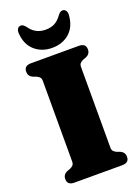

<svg xmlns="http://www.w3.org/2000/svg" viewBox="-169 -986 771 1058"><g transform="rotate(-20 216.5 -457.0)"><path d="M328.5 -114Q328.5 -100 334.8 -92.8Q341 -85.5 353 -80L372.5 -73Q397.5 -61.5 397.5 -35Q397.5 0 356.5 0H76.5Q35.5 0 35.5 -35Q35.5 -61.5 60.5 -73L80 -80Q92 -85.5 98.2 -92.8Q104.5 -100 104.5 -114V-586Q104.5 -600 98.2 -607.2Q92 -614.5 80 -620L60.5 -627Q35.5 -638.5 35.5 -665Q35.5 -700 76.5 -700H356.5Q397.5 -700 397.5 -665Q397.5 -638.5 372.5 -627L353 -620Q341 -614.5 334.8 -607.2Q328.5 -600 328.5 -586ZM216.5 -846Q248.5 -846 270.5 -858Q292.5 -870 310 -894.5Q324.5 -914.5 338 -914.5Q351.5 -914.5 358.5 -903.8Q365.5 -893 363.5 -875.5Q358 -810 317.5 -774.8Q277 -739.5 216.5 -739.5Q156.5 -739.5 115.8 -774.8Q75 -810 69.5 -875.5Q68 -893 74.8 -903.8Q81.5 -914.5 95 -914.5Q108.5 -914.5 123.5 -894.5Q157 -846 216.5 -846Z"/></g></svg>

Font: Fraunces 72pt S050 Black
Style: Regular
Weight: 900
Version: Version 1.000; ttfautohint (v1.8.3)